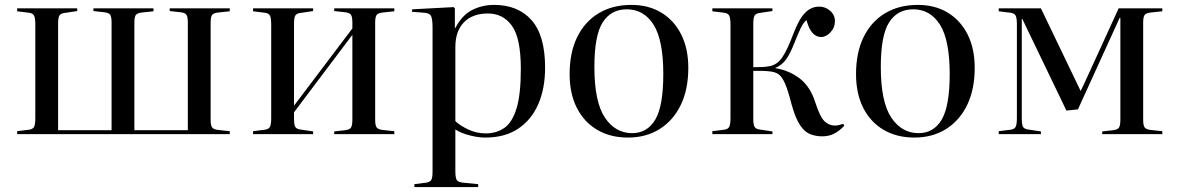

<svg xmlns="http://www.w3.org/2000/svg" viewBox="-20 -547 4805 783"><path d="M50 0V-12L98 -18Q114 -20 119 -30Q124 -40 124 -66V-447Q124 -473 119 -483Q114 -493 98 -495L50 -501V-513H295V-502L242 -494Q227 -492 222 -483Q217 -474 217 -451V-16H435V-455Q435 -478 429.5 -486.5Q424 -495 405 -497L361 -502V-513H606V-501L559 -496Q540 -494 534 -486Q528 -478 528 -455V-16H746V-455Q746 -478 740.5 -486.5Q735 -495 716 -497L672 -502V-513H917V-501L870 -496Q851 -494 845 -486Q839 -478 839 -455V-58Q839 -36 845 -27.5Q851 -19 870 -17L917 -12V0Z M1012 0V-12L1060 -18Q1076 -20 1081 -30Q1086 -40 1086 -66V-447Q1086 -473 1081 -483Q1076 -493 1060 -495L1012 -501V-513H1257V-502L1204 -494Q1189 -492 1184 -483Q1179 -474 1179 -451V-116L1417 -431V-455Q1417 -478 1411.5 -486.5Q1406 -495 1387 -497L1343 -502V-513H1588V-501L1541 -496Q1522 -494 1516 -486Q1510 -478 1510 -455V-58Q1510 -36 1516 -27.5Q1522 -19 1541 -17L1588 -12V0H1343V-11L1387 -16Q1406 -18 1411.5 -27Q1417 -36 1417 -58V-405L1179 -89V-62Q1179 -39 1184 -30Q1189 -21 1204 -19L1257 -11V0Z M1670 216V204L1717 198Q1732 196 1738 188Q1744 180 1744 152V-433Q1744 -471 1737.5 -482.5Q1731 -494 1709 -495L1660 -499L1661 -509L1830 -518L1835 -513V-433H1837Q1864 -485 1905 -506Q1946 -527 1995 -527Q2093 -527 2148 -464.5Q2203 -402 2203 -271Q2203 -186 2175 -122Q2147 -58 2093 -22Q2039 14 1959 14Q1930 14 1895 5Q1860 -4 1837 -19V152Q1837 177 1842.5 186.5Q1848 196 1869 198L1930 204V216ZM1961 -3Q2005 -3 2037 -25.5Q2069 -48 2086.5 -105Q2104 -162 2104 -266Q2104 -391 2068 -441.5Q2032 -492 1970 -492Q1907 -492 1872 -456Q1837 -420 1837 -355V-53Q1857 -34 1890.5 -18.5Q1924 -3 1961 -3Z M2541 14Q2469 14 2415.5 -17.5Q2362 -49 2332.5 -107Q2303 -165 2303 -245Q2303 -333 2334 -396Q2365 -459 2421.5 -493Q2478 -527 2555 -527Q2625 -527 2677 -495.5Q2729 -464 2758 -406.5Q2787 -349 2787 -270Q2787 -183 2756.5 -119.5Q2726 -56 2670.5 -21Q2615 14 2541 14ZM2558 -4Q2620 -4 2652.5 -59.5Q2685 -115 2685 -245Q2685 -383 2645.5 -446Q2606 -509 2536 -509Q2472 -509 2438 -456Q2404 -403 2404 -274Q2404 -132 2446.5 -68Q2489 -4 2558 -4Z M3333 9Q3308 9 3285 0.5Q3262 -8 3243 -36Q3224 -64 3208 -122Q3193 -181 3180.5 -208.5Q3168 -236 3154 -245Q3140 -254 3118 -256Q3102 -258 3084 -258Q3066 -258 3052 -258V-62Q3052 -39 3057 -30Q3062 -21 3077 -19L3130 -11V0H2885V-12L2933 -18Q2949 -20 2954 -30Q2959 -40 2959 -66V-447Q2959 -473 2954 -483Q2949 -493 2933 -495L2885 -501V-513H3130V-502L3077 -494Q3062 -492 3057 -483Q3052 -474 3052 -451V-273Q3071 -273 3086 -273.5Q3101 -274 3118 -277Q3150 -283 3170.5 -313.5Q3191 -344 3215 -408Q3237 -467 3262 -493.5Q3287 -520 3321 -520Q3346 -520 3365.5 -503Q3385 -486 3385 -460Q3385 -435 3367 -415.5Q3349 -396 3329 -396Q3287 -396 3269 -465Q3256 -455 3245 -431.5Q3234 -408 3220 -373Q3204 -331 3187 -306.5Q3170 -282 3142 -270V-269Q3199 -260 3242 -226.5Q3285 -193 3305 -129Q3324 -70 3342.5 -52.5Q3361 -35 3384 -35Q3393 -35 3399.5 -36.5Q3406 -38 3419 -42L3423 -34Q3402 -12 3381 -1.5Q3360 9 3333 9Z M3709 14Q3637 14 3583.5 -17.5Q3530 -49 3500.5 -107Q3471 -165 3471 -245Q3471 -333 3502 -396Q3533 -459 3589.5 -493Q3646 -527 3723 -527Q3793 -527 3845 -495.5Q3897 -464 3926 -406.5Q3955 -349 3955 -270Q3955 -183 3924.5 -119.5Q3894 -56 3838.5 -21Q3783 14 3709 14ZM3726 -4Q3788 -4 3820.5 -59.5Q3853 -115 3853 -245Q3853 -383 3813.5 -446Q3774 -509 3704 -509Q3640 -509 3606 -456Q3572 -403 3572 -274Q3572 -132 3614.5 -68Q3657 -4 3726 -4Z M4053 0V-12L4101 -18Q4117 -20 4122 -30Q4127 -40 4127 -66V-447Q4127 -473 4122 -483Q4117 -493 4101 -495L4053 -501V-513H4225L4387 -176L4402 -207L4542 -513H4720V-501L4673 -496Q4654 -494 4648 -486Q4642 -478 4642 -455V-58Q4642 -36 4648 -27.5Q4654 -19 4673 -17L4720 -12V0H4475V-11L4519 -16Q4538 -18 4543.5 -27Q4549 -36 4549 -58V-474H4546L4376 -101L4329 -96L4149 -470H4147V-62Q4147 -39 4152 -30Q4157 -21 4172 -19L4225 -11V0Z"/></svg>

Font: Display Regular
Style: Regular
Weight: 400
Designer: Latin by Veronika Burian and Jose Scaglione. Greek by Irene Vlachou. Cyrillic by Vera Evstafieva.
Foundry: TypeTogether
Version: Version 3.002